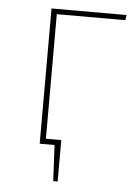

<svg xmlns="http://www.w3.org/2000/svg" viewBox="-50 -558 516 734"><g transform="rotate(5 208.5 -190.5)"><path d="M403 -499H140V-21H199V138H182L175 0H118V-519H406Z"/></g></svg>

Font: FiraGO Thin
Style: Regular
Weight: 100
Designer: bBox Type
Foundry: bBox Type GmbH
Version: Version 1.001;PS 001.001;hotconv 1.0.88;makeotf.lib2.5.64775